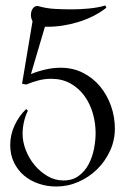

<svg xmlns="http://www.w3.org/2000/svg" viewBox="-20 -659 457 697"><path d="M397 -191.9Q397 -149.4 379.4 -111.3Q361.8 -73.2 332.5 -44.4Q303.2 -15.6 264.6 1.2Q226.1 18.1 184.1 18.1Q150.9 18.1 120.6 7.8Q90.3 -2.4 67.4 -21.7Q44.4 -41 30.8 -69.1Q17.1 -97.2 17.1 -132.8Q17.1 -169.4 33 -203.9Q48.8 -238.3 75.2 -263.2L81.1 -256.8Q71.8 -238.3 66.9 -216.3Q62 -194.3 62 -172.9Q62 -144.5 73.5 -114.5Q85 -84.5 105.2 -60.1Q125.5 -35.6 152.3 -19.8Q179.2 -3.9 210 -3.9Q243.7 -3.9 266.1 -20.8Q288.6 -37.6 302 -63.2Q315.4 -88.9 321.3 -119.1Q327.1 -149.4 327.1 -175.8Q327.1 -212.4 316.9 -247.8Q306.6 -283.2 286.4 -311Q266.1 -338.9 235.8 -356Q205.6 -373 165 -373Q141.6 -373 118.9 -366.9Q96.2 -360.8 75.2 -352.1L60.1 -355L98.1 -582Q92.3 -592.3 92.3 -605Q92.3 -609.9 93.5 -615.5Q94.7 -621.1 97.7 -626Q100.6 -630.9 105 -634Q109.4 -637.2 115.2 -637.2Q119.1 -637.2 121.1 -636.2Q148.9 -628.4 179.2 -626.7Q209.5 -625 238.3 -625Q252.9 -625 268.8 -625.7Q284.7 -626.5 300.8 -627.9Q316.9 -629.4 332.5 -632.1Q348.1 -634.8 362.3 -639.2L366.2 -630.9Q344.2 -613.8 318.1 -600.6Q292 -587.4 263.7 -578.9Q235.4 -570.3 206.3 -565.9Q177.2 -561.5 149.9 -562H143.1L92.3 -390.1Q117.7 -400.4 145 -406.7Q172.4 -413.1 200.2 -413.1Q245.1 -413.1 281.5 -394.5Q317.9 -376 343.5 -345Q369.1 -314 383.1 -274.2Q397 -234.4 397 -191.9Z"/></svg>

Font: Montez
Style: Regular
Weight: 400
Designer: Astigmatic (AOETI)
Foundry: Astigmatic (AOETI)
Version: Version 1.001